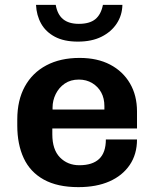

<svg xmlns="http://www.w3.org/2000/svg" viewBox="-20 -759 640 789"><path d="M302 10Q216 10 160 -21Q104 -52 77.5 -109Q51 -166 51 -243V-268Q51 -347 82 -403.5Q113 -460 170.5 -490.5Q228 -521 307 -521Q380 -521 432.5 -493.5Q485 -466 514 -416.5Q543 -367 543 -301V-231H195V-207Q195 -144 226.5 -112Q258 -80 306 -80Q360 -80 387.5 -106Q415 -132 415 -186H543Q543 -125 513 -81Q483 -37 429.5 -13.5Q376 10 302 10ZM196 -309H409V-323Q409 -355 396 -379Q383 -403 359 -417.5Q335 -432 304 -432Q270 -432 246 -415.5Q222 -399 209 -372.5Q196 -346 196 -317ZM300 -588Q243 -588 205.5 -608Q168 -628 149 -662Q130 -696 128 -739H209Q216 -699 239.5 -680Q263 -661 304 -661Q348 -661 371.5 -680Q395 -699 403 -739H483Q482 -696 459.5 -662Q437 -628 397 -608Q357 -588 300 -588Z"/></svg>

Font: Chivo Mono SemiBold
Style: Regular
Weight: 600
Monospace: yes
Designer: Hector Gatti
Foundry: Omnibus-Type
Version: Version 1.008